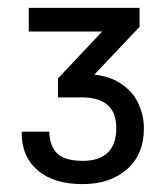

<svg xmlns="http://www.w3.org/2000/svg" viewBox="-20 -870 420 487"><path d="M189 -403Q116 -403 75 -438.5Q34 -474 35 -536H105Q106 -499 125.5 -480.5Q145 -462 190 -462Q232 -462 253.5 -483Q275 -504 275 -545Q275 -584 253 -603.5Q231 -623 189 -623H127V-671L289 -843L295 -790H53V-850H334V-802L176 -635L172 -682Q238 -685 275.5 -664.5Q313 -644 329 -611.5Q345 -579 345 -545Q345 -478 302 -440.5Q259 -403 189 -403Z"/></svg>

Font: 42dot Sans Light Medium
Style: Regular
Weight: 500
Version: Version 1.000